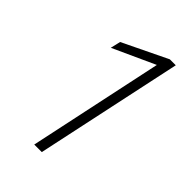

<svg xmlns="http://www.w3.org/2000/svg" viewBox="-209 -767 846 846"><g transform="rotate(45 214.5 -344.0)"><path d="M173 0 307 -630 110 -540 121 -587 330 -688H367L220 0Z"/></g></svg>

Font: Saira Expanded ExtraLight
Style: Italic
Weight: 250
Width: 7
Italic angle: -12°
Designer: Hector Gatti with collaboration of the Omnibus-Type team
Foundry: Omnibus-Type
Version: Version 1.101